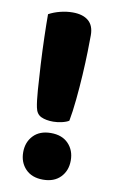

<svg xmlns="http://www.w3.org/2000/svg" viewBox="-80 -701 457 763"><g transform="rotate(10 149.0 -319.5)"><path d="M237 -580Q237 -557 236 -513.5Q235 -470 232 -419.5Q229 -369 224 -318.5Q219 -268 212 -231Q208 -228 200 -225Q192 -222 183 -220Q174 -218 165 -217Q156 -216 149 -216Q120 -216 100.5 -225Q81 -234 76 -260Q71 -283 67.5 -330Q64 -377 61 -432Q58 -487 56.5 -541Q55 -595 55 -633Q75 -644 100.5 -650.5Q126 -657 151 -657Q192 -657 214.5 -638Q237 -619 237 -580ZM53 -76Q53 -117 78.5 -143.5Q104 -170 149 -170Q194 -170 219.5 -143.5Q245 -117 245 -76Q245 -35 219.5 -8.5Q194 18 149 18Q104 18 78.5 -8.5Q53 -35 53 -76Z"/></g></svg>

Font: Baloo Bhaijaan
Style: Regular
Weight: 400
Designer: Devika Bhansali and Ek Type
Foundry: Ek Type
Version: Version 1.443;PS 1.000;hotconv 16.6.51;makeotf.lib2.5.65220;